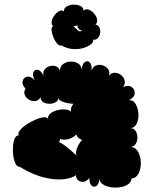

<svg xmlns="http://www.w3.org/2000/svg" viewBox="-20 -814 662 851"><path d="M68 -74Q57 -74 49.5 -87.5Q42 -101 39 -122Q36 -143 37.5 -164Q39 -185 45 -199.5Q51 -214 63 -214Q58 -223 68 -236Q78 -249 96.5 -261.5Q115 -274 135.5 -283Q156 -292 172 -294Q188 -296 193 -287Q191 -300 202.5 -310Q214 -320 232 -325Q250 -330 267.5 -329Q285 -328 295 -319Q291 -335 305 -354Q280 -355 259 -362.5Q238 -370 239 -383Q239 -368 227 -361Q215 -354 199.5 -354Q184 -354 172 -361Q160 -368 160 -383Q151 -368 137 -366Q123 -364 109.5 -371.5Q96 -379 90 -392.5Q84 -406 93 -421Q76 -440 80.5 -455.5Q85 -471 101 -474Q117 -477 134 -458Q122 -481 128 -494Q134 -507 147.5 -504.5Q161 -502 173 -478Q169 -494 177.5 -505.5Q186 -517 200.5 -521Q215 -525 228.5 -520Q242 -515 246 -499Q245 -519 259 -529.5Q273 -540 292 -541Q311 -542 326 -533Q341 -524 342 -504Q344 -531 356 -539Q368 -547 378 -537Q388 -527 386 -500Q391 -518 405 -523.5Q419 -529 434.5 -524.5Q450 -520 459 -507.5Q468 -495 463 -478Q474 -492 489 -491.5Q504 -491 516.5 -481.5Q529 -472 532.5 -457Q536 -442 525 -428Q549 -439 564 -428Q579 -417 577 -399Q575 -381 551 -370Q571 -371 581.5 -352.5Q592 -334 593.5 -310Q595 -286 586 -266.5Q577 -247 557 -246Q573 -246 581 -233.5Q589 -221 589 -204.5Q589 -188 581 -175.5Q573 -163 557 -163Q575 -163 586 -149.5Q597 -136 601.5 -115.5Q606 -95 603 -74Q600 -53 590 -38.5Q580 -24 563 -23Q562 -7 547.5 3Q533 13 512 16Q491 19 469.5 15.5Q448 12 434 1.5Q420 -9 420 -25Q420 0 409 9Q398 18 387 9.5Q376 1 376 -25Q363 -9 349 -8Q335 -7 325.5 -16Q316 -25 317 -38Q301 -25 265.5 -20Q230 -15 179 -26.5Q128 -38 68 -74ZM324 -123Q315 -128 317 -141Q319 -154 326.5 -169Q334 -184 344 -194Q335 -196 327.5 -203Q320 -210 318 -219Q311 -209 297 -202.5Q283 -196 268.5 -195Q254 -194 245 -200Q248 -191 241 -184Q255 -179 271.5 -166Q288 -153 302 -140Q316 -127 324 -123ZM252 -613Q244 -609 234 -620Q224 -631 217 -648Q210 -665 208.5 -680Q207 -695 216 -698Q207 -705 209 -718.5Q211 -732 220.5 -745Q230 -758 242 -764.5Q254 -771 263 -764Q263 -778 276 -785.5Q289 -793 306 -793.5Q323 -794 336.5 -787.5Q350 -781 350 -767Q361 -776 374 -771Q387 -766 397.5 -753.5Q408 -741 410.5 -727.5Q413 -714 403 -705Q416 -703 421 -691.5Q426 -680 424 -667Q422 -654 413.5 -645Q405 -636 392 -638Q396 -630 385 -619.5Q374 -609 352.5 -602Q331 -595 304.5 -596.5Q278 -598 252 -613ZM345 -681Q336 -677 329 -686Q322 -695 323 -703Q316 -698 305 -698Q315 -688 325.5 -679Q336 -670 345 -681Z"/></svg>

Font: Rubik Bubbles
Style: Regular
Weight: 400
Designer: Hubert and Fischer, NaN
Foundry: Hubert and Fischer, NaN
Version: Version 2.200